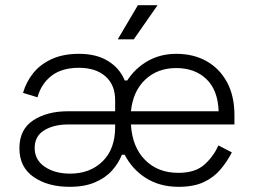

<svg xmlns="http://www.w3.org/2000/svg" viewBox="-20 -708 989 742"><path d="M670 14Q597 14 543 -20.5Q489 -55 459.5 -114.5Q430 -174 430 -247Q430 -319 459.5 -376Q489 -433 541.5 -466.5Q594 -500 661 -500Q728 -500 778.5 -471.5Q829 -443 857.5 -390Q886 -337 886 -263V-227H486Q491 -140 540.5 -90Q590 -40 669 -40Q734 -40 769.5 -71.5Q805 -103 824 -146L876 -119Q858 -84 832.5 -53.5Q807 -23 768 -4.5Q729 14 670 14ZM251 -37Q328 -37 376.5 -84.5Q425 -132 425 -217V-227H243Q188 -227 151 -204.5Q114 -182 114 -136Q114 -90 153 -63.5Q192 -37 251 -37ZM249 14Q165 14 110 -24Q55 -62 55 -135Q55 -208 108.5 -243Q162 -278 242 -278H425V-321Q425 -380 387.5 -413Q350 -446 285 -446Q219 -446 179 -415Q139 -384 125 -332L69 -349Q81 -391 108 -425Q135 -459 179.5 -479.5Q224 -500 285 -500Q353 -500 398 -472Q443 -444 462 -397H483L461 -253L476 -110H451Q438 -77 413 -49Q388 -21 347.5 -3.5Q307 14 249 14ZM486 -278H825Q822 -360 777.5 -402.5Q733 -445 661 -445Q589 -445 541.5 -400.5Q494 -356 486 -278ZM497 -556H435L513 -688H589Z"/></svg>

Font: Space Grotesk Variable Light
Style: Regular
Weight: 300
Designer: Florian Karsten
Foundry: Florian Karsten
Version: Version 2.000